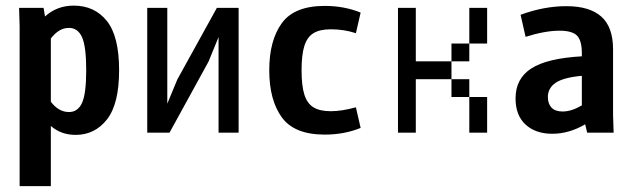

<svg xmlns="http://www.w3.org/2000/svg" viewBox="-20 -465 2228 673"><path d="M397.5 -218.8Q397.5 -100.6 355 -46.4Q312.5 7.8 245.1 7.8Q194.3 7.8 158.2 -23.4V187.5H48.8V-374L46.9 -437.5H132.8L137.7 -407.2Q179.7 -445.3 238.3 -445.3Q311.5 -445.3 354.5 -391.6Q397.5 -337.9 397.5 -218.8ZM282.2 -218.8Q282.2 -301.8 267.6 -334.5Q252.9 -367.2 221.7 -367.2Q186.5 -367.2 158.2 -330.1V-108.4Q185.5 -72.3 221.7 -72.3Q252.9 -72.3 267.6 -104.5Q282.2 -136.7 282.2 -218.8Z M816.4 -437.5V0H746.1V-335L710.9 -249L574.2 0H496.1V-437.5H566.4V-101.6L601.6 -186.5L740.2 -437.5Z M1139.6 -362.3Q1100.6 -362.3 1078.6 -348.6Q1056.6 -335 1046.9 -304.2Q1037.1 -273.4 1037.1 -218.8Q1037.1 -164.1 1046.9 -133.3Q1056.6 -102.5 1078.6 -88.9Q1100.6 -75.2 1139.6 -75.2Q1177.7 -75.2 1227.5 -88.9L1244.1 -16.6Q1186.5 6.8 1118.2 6.8Q1011.7 6.8 967.8 -53.7Q923.8 -114.3 923.8 -218.8Q923.8 -323.2 967.8 -383.8Q1011.7 -444.3 1118.2 -444.3Q1186.5 -444.3 1244.1 -420.9L1227.5 -348.6Q1186.5 -362.3 1139.6 -362.3Z M1437.5 -250H1562.5V-187.5H1437.5V0H1375V-437.5H1437.5ZM1625 -437.5H1687.5V-312.5H1625ZM1562.5 -250V-312.5H1625V-250ZM1625 -125H1562.5V-187.5H1625ZM1625 0V-125H1687.5V0Z M2038.1 0 2031.2 -29.3Q1974.6 3.9 1916 3.9Q1857.4 3.9 1822.3 -28.3Q1787.1 -60.5 1787.1 -120.1Q1787.1 -189.5 1842.3 -225.1Q1897.5 -260.7 2019.5 -267.6V-278.3Q2019.5 -323.2 2002.4 -340.3Q1985.4 -357.4 1941.4 -357.4Q1890.6 -357.4 1822.3 -335.9L1804.7 -413.1Q1886.7 -443.4 1964.8 -443.4Q2046.9 -443.4 2087.9 -406.7Q2128.9 -370.1 2128.9 -292V-62.5L2130.9 0ZM1952.1 -74.2Q1983.4 -74.2 2019.5 -95.7V-199.2Q1955.1 -193.4 1927.7 -174.8Q1900.4 -156.2 1900.4 -125Q1900.4 -101.6 1913.1 -87.9Q1925.8 -74.2 1952.1 -74.2Z"/></svg>

Font: Sudo
Style: Bold
Weight: 700
Monospace: yes
Designer: Jens Kutilek
Foundry: Jens Kutilek
Version: Version 0.040